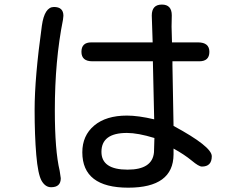

<svg xmlns="http://www.w3.org/2000/svg" viewBox="-20 -783 1040 853"><path d="M345.7 -106.4Q345.7 -180.7 398.4 -225.1Q451.2 -269.5 543.9 -269.5Q593.8 -269.5 665 -252.9L659.2 -510.7H390.6Q341.8 -510.7 341.8 -552.7Q341.8 -594.7 385.7 -594.7H658.2L654.3 -713.9Q654.3 -762.7 699.2 -762.7Q743.2 -762.7 743.2 -714.8L742.2 -665L744.1 -594.7H859.4Q910.2 -594.7 910.2 -552.7Q910.2 -510.7 865.2 -510.7H746.1V-493.2L751 -223.6Q920.9 -131.8 920.9 -88.9Q920.9 -43 877 -43Q863.3 -43 832 -69.3Q798.8 -96.7 751 -123V-96.7Q750 50.8 549.8 50.8Q345.7 50.8 345.7 -106.4ZM165 20.5Q148.4 -8.8 141.1 -95.2Q133.8 -181.6 133.8 -294.9Q133.8 -437.5 166 -668.9Q177.7 -752 219.7 -752Q261.7 -752 261.7 -712.9L259.8 -695.3Q223.6 -514.6 223.6 -293Q223.6 -114.3 245.1 -24.4L250 8.8Q250 48.8 207 48.8Q181.6 48.8 165 20.5ZM664.1 -106.4 666 -169.9Q592.8 -192.4 543.9 -192.4Q430.7 -192.4 430.7 -108.4Q430.7 -29.3 546.9 -29.3Q657.2 -29.3 664.1 -106.4Z"/></svg>

Font: jf-openhuninn-2.1
Style: Regular
Weight: 400
Designer: [Kosugi Maru]
Designed by MOTOYA      

[Varela Round]
Joe Prince (Latin component); Avraham Cornfeld (Hebrew component)
Foundry: justfont Co., Ltd.
Version: 2.1